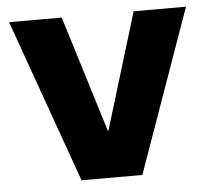

<svg xmlns="http://www.w3.org/2000/svg" viewBox="-45 -606 715 654"><g transform="rotate(-5 312.5 -279.0)"><path d="M189 -558 313 -157 435 -558H614L416 0H208L9 -558Z"/></g></svg>

Font: Parkinsans
Style: Bold
Weight: 700
Designer: Red Stone, Indian Type Foundry
Foundry: Indian Type Foundry
Version: Version 1.000